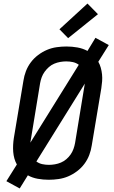

<svg xmlns="http://www.w3.org/2000/svg" viewBox="-20 -1005 640 1082"><path d="M91 57 16 16 75 -78Q66 -94 61 -112Q56 -130 54.5 -149Q53 -168 54 -188Q55 -208 58 -227L112 -550Q116 -577 126 -603.5Q136 -630 153.5 -653.5Q171 -677 195 -695Q219 -713 245 -724Q271 -735 299 -739Q327 -743 354 -743Q386 -743 416.5 -737.5Q447 -732 473 -718L518 -792L593 -751L534 -657Q543 -641 548 -623Q553 -605 555 -586Q557 -567 555.5 -547Q554 -527 551 -508L497 -185Q493 -158 483 -131.5Q473 -105 455.5 -81.5Q438 -58 414 -40Q390 -22 364 -11Q338 0 310 4Q282 8 255 8Q223 8 192.5 2.5Q162 -3 137 -17ZM151 -201 424 -640Q409 -651 391 -655Q373 -659 353 -659Q337 -659 319.5 -656Q302 -653 285.5 -646Q269 -639 255.5 -627Q242 -615 231.5 -600.5Q221 -586 215 -569.5Q209 -553 206 -536ZM256 -76Q272 -76 289.5 -79Q307 -82 323.5 -89Q340 -96 354 -108Q368 -120 378 -134.5Q388 -149 394 -165.5Q400 -182 403 -199L458 -534L185 -95Q200 -84 218 -80Q236 -76 256 -76ZM364 -790 315 -840 473 -985 532 -925Z"/></svg>

Font: Iosevka Custom Medium Oblique
Style: Regular
Weight: 500
Italic angle: -9°
Designer: Belleve Invis
Foundry: Belleve Invis
Version: Version 27.0.1